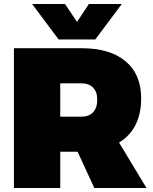

<svg xmlns="http://www.w3.org/2000/svg" viewBox="-20 -943 765 963"><path d="M49.8 0V-701.2H389.2Q531.7 -701.2 609.9 -635.7Q688 -570.3 688 -450.2Q688 -295.9 577.1 -228L714.8 0H453.1L369.1 -182.1H282.2V0ZM141.1 -922.9H306.2L366.2 -833L425.8 -922.9H590.8L458 -745.1H273.9ZM282.2 -357.9H389.2Q426.8 -357.9 447.3 -380.1Q467.8 -402.3 467.8 -442.9Q467.8 -481.9 447 -503.4Q426.3 -524.9 389.2 -524.9H282.2Z"/></svg>

Font: Trueno Black
Style: Regular
Weight: 900
Designer: Julieta Ulanovsky
Foundry: Julieta Ulanovsky
Version: Version 3.001b | FøM Fix